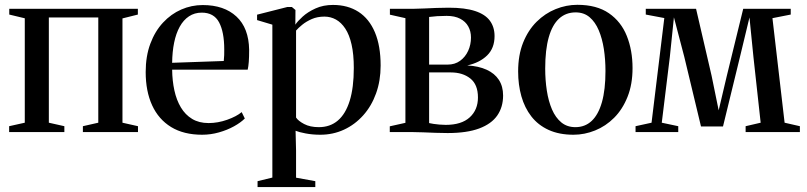

<svg xmlns="http://www.w3.org/2000/svg" viewBox="-20 -549 3355 798"><path d="M18 0V-24.5L83 -39V-473L18.5 -488.5V-512.5H553V-488.5L489 -472.5V-39L553.5 -24.5V0H324.5V-24.5L388.5 -39V-476.5H183V-39L247.5 -24.5V0Z M820 11Q743.5 11 691.2 -21Q639 -53 612.2 -111.5Q585.5 -170 585.5 -249.5Q585.5 -315.5 604.8 -367.2Q624 -419 657.5 -455Q691 -491 733.5 -509.5Q776 -528 822.5 -528Q911.5 -528 962.8 -480.2Q1014 -432.5 1015.5 -342Q1015.5 -311 1014 -291.8Q1012.5 -272.5 1009.5 -259.5H695.5Q696 -213.5 704.8 -173.2Q713.5 -133 731.8 -102.5Q750 -72 778.5 -54.8Q807 -37.5 847 -37.5Q885.5 -37.5 924.2 -51.2Q963 -65 984.5 -83L997.5 -56.5Q980.5 -39.5 952.5 -24Q924.5 -8.5 890.2 1.2Q856 11 820 11ZM695.5 -288 910 -295.5Q911.5 -308 911.8 -319.8Q912 -331.5 912 -343.5Q912 -416 890.5 -456.2Q869 -496.5 818.5 -496.5Q788.5 -496.5 765.5 -481.2Q742.5 -466 727 -438Q711.5 -410 703.8 -372Q696 -334 695.5 -288Z M1050.5 228.5V204L1112 189V-446.5L1048.5 -465.5V-488L1174.5 -520H1193L1208 -507.5L1207.5 -446.5Q1217 -461 1238.2 -480.2Q1259.5 -499.5 1291.5 -514Q1323.5 -528.5 1364 -528.5Q1425.5 -528.5 1470 -499.8Q1514.5 -471 1538.2 -414.8Q1562 -358.5 1562 -276.5Q1562 -213.5 1543 -160.8Q1524 -108 1489.5 -69.5Q1455 -31 1409.5 -10Q1364 11 1311 11Q1278.5 11 1250 5.5Q1221.5 0 1208.5 -5.5L1210.5 76.5V189.5L1290.5 204V228.5ZM1305 -20.5Q1352 -20.5 1384.2 -48Q1416.5 -75.5 1433.5 -130.2Q1450.5 -185 1450.5 -266.5Q1450.5 -323.5 1441.2 -364Q1432 -404.5 1415.2 -430Q1398.5 -455.5 1376.2 -467.8Q1354 -480 1328.5 -480Q1299 -480 1275.8 -469.8Q1252.5 -459.5 1236 -446Q1219.5 -432.5 1210.5 -422V-60.5Q1219.5 -46.5 1244.2 -33.5Q1269 -20.5 1305 -20.5Z M1840.5 4Q1816.5 4 1789.8 3Q1763 2 1738.8 1Q1714.5 0 1697 0H1600V-24L1665 -38.5V-473.5L1600.5 -488V-512.5H1701Q1719.5 -512.5 1743.2 -513.8Q1767 -515 1793.5 -516Q1820 -517 1845 -517Q1912.5 -517 1954.5 -503.2Q1996.5 -489.5 2016 -463Q2035.5 -436.5 2035.5 -399Q2035.5 -349 2004.8 -318.8Q1974 -288.5 1922 -277Q1969 -274.5 2002.5 -259.2Q2036 -244 2053.5 -217Q2071 -190 2071 -152Q2071 -104 2046.8 -69Q2022.5 -34 1971.5 -15Q1920.5 4 1840.5 4ZM1832.5 -30Q1898 -30 1932.2 -61.2Q1966.5 -92.5 1966.5 -144Q1966.5 -197.5 1934.8 -222.8Q1903 -248 1853.5 -248H1763.5V-37.5Q1771 -35.5 1782.2 -34Q1793.5 -32.5 1806.5 -31.2Q1819.5 -30 1832.5 -30ZM1763.5 -280.5H1840.5Q1870.5 -280.5 1892.2 -296.2Q1914 -312 1925.8 -337.8Q1937.5 -363.5 1937.5 -393Q1937.5 -419 1926.2 -439.2Q1915 -459.5 1892.5 -471.2Q1870 -483 1836.5 -483Q1816 -483 1797 -481.8Q1778 -480.5 1763.5 -478.5Z M2133.5 -252Q2133.5 -320 2154.2 -371.8Q2175 -423.5 2210.2 -458.5Q2245.5 -493.5 2289.5 -511.2Q2333.5 -529 2379.5 -529Q2460 -529 2510.8 -494Q2561.5 -459 2585.2 -399.5Q2609 -340 2609 -266Q2609 -198.5 2588.2 -146.5Q2567.5 -94.5 2532.5 -59.5Q2497.5 -24.5 2453.5 -6.8Q2409.5 11 2363.5 11Q2304 11 2260.2 -9Q2216.5 -29 2188.5 -65Q2160.5 -101 2147 -148.8Q2133.5 -196.5 2133.5 -252ZM2371.5 -20.5Q2411.5 -20.5 2439.2 -46.5Q2467 -72.5 2481.8 -124.5Q2496.5 -176.5 2496.5 -254Q2496.5 -301.5 2489.8 -345.2Q2483 -389 2468.5 -423.2Q2454 -457.5 2430.5 -477.5Q2407 -497.5 2372.5 -497.5Q2332 -497.5 2303.8 -471.8Q2275.5 -446 2260.8 -394.2Q2246 -342.5 2246 -264Q2246 -216 2252.8 -172.2Q2259.5 -128.5 2274.2 -94.2Q2289 -60 2313 -40.2Q2337 -20.5 2371.5 -20.5Z M2621.5 0V-24.5L2688 -39L2741 -474L2664 -488.5V-512.5H2873L2937.5 -234.5L2967 -90.5L3001 -234.5L3069 -512.5H3266.5V-488.5L3190.5 -473.5L3241 -39L3304.5 -24.5V0H3079V-24.5L3141.5 -39L3111.5 -312L3095 -476.5L3055.5 -312.5L2985 -23.5H2893.5L2824 -313L2781 -477L2764 -312.5L2730.5 -39L2799 -24.5V0Z"/></svg>

Font: Merriweather 120pt
Style: Regular
Weight: 400
Version: Version 2.100